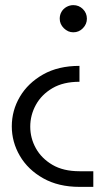

<svg xmlns="http://www.w3.org/2000/svg" viewBox="-20 -539 431 749"><path d="M290 190Q208 190 148.5 156.5Q89 123 57.5 69Q26 15 26 -46Q26 -108 57.5 -161.5Q89 -215 148 -248.5Q207 -282 290 -282V-220Q227 -220 184.5 -195Q142 -170 120 -130Q98 -90 98 -45Q98 0 120 39.5Q142 79 184.5 104Q227 129 290 129H344V190ZM266 -519Q288 -519 303.5 -503.5Q319 -488 319 -466Q319 -445 303.5 -429Q288 -413 266 -413Q245 -413 229 -429Q213 -445 213 -466Q213 -481 220 -493Q227 -505 239.5 -512Q252 -519 266 -519Z"/></svg>

Font: MuseoModerno SemiBold Light
Style: Regular
Weight: 300
Version: Version 1.001